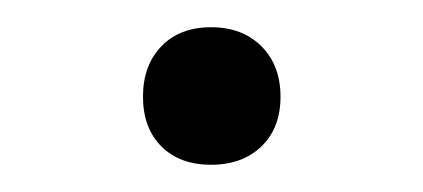

<svg xmlns="http://www.w3.org/2000/svg" viewBox="-20 -346 311 141"><path d="M135 -225Q112 -225 98.5 -238.5Q85 -252 85 -275Q85 -298 98.5 -312Q112 -326 135 -326Q158 -326 172 -312Q186 -298 186 -275Q186 -252 172 -238.5Q158 -225 135 -225Z"/></svg>

Font: Montagu Slab 16pt Light
Style: Regular
Weight: 300
Designer: Florian Karsten
Foundry: Florian Karsten
Version: Version 1.000; ttfautohint (v1.8.3)